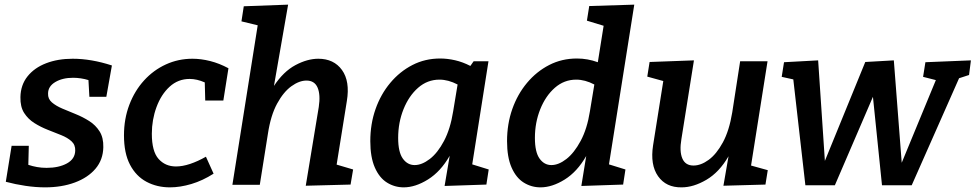

<svg xmlns="http://www.w3.org/2000/svg" viewBox="-20 -796 4202 827"><path d="M174 11Q134 11 90 4.5Q46 -2 5 -13L30 -168H104L102 -86Q120 -80 139.5 -76.5Q159 -73 181 -73Q233 -73 268 -92Q303 -111 304 -147Q305 -172 288 -187.5Q271 -203 243.5 -214Q216 -225 185.5 -237Q155 -249 128 -266Q101 -283 84 -309.5Q67 -336 68 -378Q69 -430 98.5 -467Q128 -504 178.5 -523.5Q229 -543 293 -543Q373 -543 462 -514L438 -379H365L361 -451Q345 -456 328 -458.5Q311 -461 295 -461Q249 -461 218 -442.5Q187 -424 187 -393Q186 -370 203.5 -355Q221 -340 248 -328.5Q275 -317 306 -304.5Q337 -292 364.5 -274.5Q392 -257 409 -230Q426 -203 425 -162Q424 -108 391.5 -69.5Q359 -31 302.5 -10Q246 11 174 11Z M712 11Q656 11 611 -13Q566 -37 540 -86.5Q514 -136 514 -213Q514 -284 537 -344.5Q560 -405 600.5 -449.5Q641 -494 694.5 -518.5Q748 -543 809 -543Q846 -543 885.5 -533Q925 -523 964 -502L942 -363H864L862 -441Q828 -456 797 -456Q747 -456 710.5 -422.5Q674 -389 654 -334.5Q634 -280 634 -220Q634 -144 663 -111.5Q692 -79 738 -79Q766 -79 799 -90Q832 -101 867 -121L900 -48Q853 -18 804.5 -3.5Q756 11 712 11Z M1297 4 1353 -335Q1361 -388 1348 -418.5Q1335 -449 1300 -449Q1269 -449 1235 -424.5Q1201 -400 1173.5 -349.5Q1146 -299 1134 -220L1099 0H981L1090 -687L1020 -704L1030 -769L1221 -776L1160 -426Q1201 -488 1252.5 -515.5Q1304 -543 1351 -543Q1418 -543 1453 -494.5Q1488 -446 1474 -361L1430 -87L1501 -66L1490 -1Z M1719 11Q1680 11 1647 -9.5Q1614 -30 1594.5 -74.5Q1575 -119 1575 -188Q1575 -262 1597.5 -326Q1620 -390 1661 -439Q1702 -488 1756.5 -516Q1811 -544 1876 -544Q1907 -544 1940 -536.5Q1973 -529 2006 -512L2020 -532H2084L2014 -88L2085 -66L2075 -1L1895 5L1917 -125Q1878 -57 1823.5 -23Q1769 11 1719 11ZM1766 -85Q1797 -85 1831 -111Q1865 -137 1892.5 -189Q1920 -241 1932 -317L1951 -432Q1911 -453 1873 -453Q1821 -453 1781 -418Q1741 -383 1718 -325.5Q1695 -268 1695 -202Q1695 -141 1715 -113Q1735 -85 1766 -85Z M2308 11Q2269 11 2236 -9.5Q2203 -30 2183.5 -74.5Q2164 -119 2164 -188Q2164 -262 2186.5 -326Q2209 -390 2250 -439Q2291 -488 2345.5 -516Q2400 -544 2465 -544Q2511 -544 2555 -528L2580 -685L2508 -707L2518 -770L2712 -776L2603 -88L2674 -66L2664 -1L2484 5L2505 -124Q2466 -56 2412 -22.5Q2358 11 2308 11ZM2355 -85Q2386 -85 2419.5 -111Q2453 -137 2481 -189Q2509 -241 2521 -317L2540 -432Q2500 -453 2462 -453Q2410 -453 2370 -418Q2330 -383 2307 -325.5Q2284 -268 2284 -202Q2284 -141 2304 -113Q2324 -85 2355 -85Z M2916 11Q2849 12 2814.5 -37Q2780 -86 2793 -170L2837 -447L2768 -466L2778 -529L2969 -536L2915 -197Q2906 -144 2919 -113.5Q2932 -83 2967 -83Q2999 -83 3032.5 -107.5Q3066 -132 3093.5 -182.5Q3121 -233 3134 -312L3168 -532H3286L3215 -83L3287 -63L3277 -1L3096 4L3118 -123Q3078 -54 3022.5 -21.5Q2967 11 2916 11Z M3449 2 3397 -454 3347 -465 3357 -528 3504 -536 3533 -103 3707 -529 3830 -536 3864 -95 4011 -451 3956 -465 3966 -528 4162 -536 4154 -473 4111 -459 3907 2H3779L3740 -379L3576 2Z"/></svg>

Font: Bitter SemiBold
Style: Italic
Weight: 600
Italic angle: -9°
Designer: Sol Matas, and Bitter project Authors
Foundry: Sol Matas
Version: Version 2.001